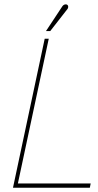

<svg xmlns="http://www.w3.org/2000/svg" viewBox="-20 -882 460 902"><path d="M294 -836Q298 -840 299.5 -844.5Q301 -849 300 -853.5Q299 -858 295 -860Q292 -862 287.5 -861.5Q283 -861 279 -858.5Q275 -856 272 -851L196 -736H216ZM41 0H402L406 -20H64L209 -700H190Z"/></svg>

Font: Advent Pro Thin
Style: Italic
Weight: 250
Italic angle: -12°
Version: Version 3.000